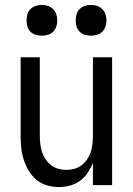

<svg xmlns="http://www.w3.org/2000/svg" viewBox="-20 -753 540 781"><path d="M220 8Q195 8 171 1Q147 -6 128.5 -21.5Q110 -37 97 -58.5Q84 -80 76.5 -103.5Q69 -127 66.5 -151.5Q64 -176 64 -200V-520H142V-200Q142 -183 144 -166.5Q146 -150 151 -134.5Q156 -119 165.5 -105Q175 -91 188 -81Q201 -71 217 -66.5Q233 -62 250 -62Q267 -62 283 -66.5Q299 -71 312 -81Q325 -91 334.5 -105Q344 -119 349 -134.5Q354 -150 356 -166.5Q358 -183 358 -200V-520H436V0H358V-91Q350 -70 337 -50.5Q324 -31 305.5 -17.5Q287 -4 264.5 2Q242 8 220 8ZM350 -608Q337 -608 325 -611.5Q313 -615 304 -624Q295 -633 291.5 -645Q288 -657 288 -670Q288 -683 291.5 -695Q295 -707 304 -716Q313 -725 325 -729Q337 -733 350 -733Q363 -733 375 -729Q387 -725 396 -716Q405 -707 409 -695Q413 -683 413 -670Q413 -657 409 -645Q405 -633 396 -624Q387 -615 375 -611.5Q363 -608 350 -608ZM150 -608Q137 -608 125 -611.5Q113 -615 104 -624Q95 -633 91.5 -645Q88 -657 88 -670Q88 -683 91.5 -695Q95 -707 104 -716Q113 -725 125 -729Q137 -733 150 -733Q163 -733 175 -729Q187 -725 196 -716Q205 -707 209 -695Q213 -683 213 -670Q213 -657 209 -645Q205 -633 196 -624Q187 -615 175 -611.5Q163 -608 150 -608Z"/></svg>

Font: Iosevka MaddieWtf
Style: Regular
Weight: 400
Monospace: yes
Designer: Belleve Invis
Foundry: Belleve Invis
Version: Version 31.3.0; ttfautohint (v1.8.3)